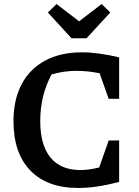

<svg xmlns="http://www.w3.org/2000/svg" viewBox="-20 -924 691 954"><path d="M369 10Q215 10 131 -76.5Q47 -163 47 -322Q47 -429 87.5 -505.5Q128 -582 204.5 -623Q281 -664 387 -664Q428 -664 475 -657.5Q522 -651 572 -639V-433H520L475 -560Q416 -572 359 -572Q297 -572 236 -554Q208 -501 194 -444Q180 -387 180 -322Q180 -203 231 -141Q282 -79 380 -79Q421 -79 473 -92L520 -226H572V-20Q458 10 369 10ZM335 -734 218 -862 261 -904 373 -818 485 -904 528 -862 410 -734Z"/></svg>

Font: Piazzolla SemiBold
Style: Regular
Weight: 600
Designer: Juan Pablo del Peral
Foundry: Huerta Tipografica
Version: Version 1.330